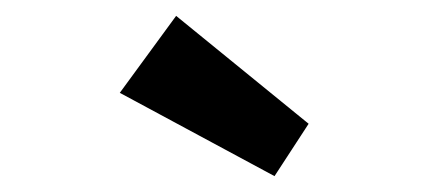

<svg xmlns="http://www.w3.org/2000/svg" viewBox="-20 -813 540 242"><path d="M326 -591 131 -696 202 -793 369 -657Z"/></svg>

Font: Lexend Peta SemiBold
Style: Regular
Weight: 600
Designer: Bonnie Shaver-Troup, Thomas Jockin
Foundry: Lexend
Version: Version 1.007